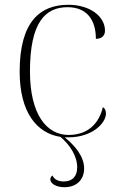

<svg xmlns="http://www.w3.org/2000/svg" viewBox="-20 -563 497 801"><path d="M265 10C367 10 422 -51 422 -89C422 -102 418 -111 409 -116C394 -51 350 -1 268 0C175 1 105 -85 105 -265C105 -470 169 -533 262 -533C343 -533 380 -479 380 -401C403 -401 418 -413 418 -435C418 -495 355 -543 265 -543C149 -543 62 -475 62 -264C62 -94 134 -7 232 8C271 41 302 87 302 135C302 171 284 194 246 194C227 194 207 188 199 169C191 175 190 181 190 185C190 203 214 218 249 218C301 218 331 185 331 140C331 88 290 42 250 10C255 10 260 10 265 10Z"/></svg>

Font: Noto Serif Display ExtraLight
Style: Regular
Weight: 200
Designer: Monotype Design Team
Foundry: Monotype Imaging Inc.
Version: Version 2.009